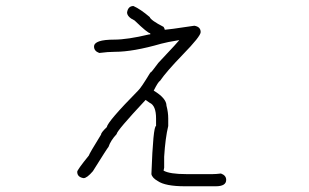

<svg xmlns="http://www.w3.org/2000/svg" viewBox="-20 -448 1040 647"><path d="M429.7 -427.7Q453.6 -417 484.4 -390.6Q488.3 -379.4 531.2 -357.4Q535.2 -351.1 535.2 -347.7Q543.9 -347.7 634.8 -361.3Q656.2 -357.9 656.2 -339.8Q656.2 -325.7 595.7 -263.7Q539.6 -205.6 519.5 -175.8Q513.2 -172.9 498 -142.6Q541 -116.7 541 -91.8Q546.9 -69.8 546.9 -48.8V-23.4Q537.1 17.1 533.2 80.1V117.2L531.2 127Q551.8 138.7 607.4 138.7H697.3Q708 138.7 724.6 136.7Q742.2 143.1 742.2 158.2Q742.2 179.7 707 179.7H603.5Q537.1 179.7 511.7 162.1Q492.7 151.4 490.2 138.7Q496.1 -23.4 505.9 -23.4V-48.8Q505.9 -92.3 484.4 -101.6L470.7 -111.3Q373 -6.8 373 3.9Q352.5 25.9 345.7 46.9Q341.8 50.8 293 128.9Q272.9 152.3 261.7 152.3Q240.2 148.9 240.2 130.9Q240.2 124.5 279.3 76.2Q280.8 69.8 320.3 5.9Q320.3 -1 339.8 -19.5Q342.8 -38.6 445.3 -142.6Q455.1 -151.4 486.3 -203.1Q489.7 -203.1 513.7 -236.3Q584 -311 584 -312.5H582Q543 -306.2 523.4 -300.8Q428.7 -273.4 367.2 -273.4Q344.2 -273.4 314.5 -269.5Q296.9 -275.9 296.9 -291Q296.9 -314.5 365.2 -314.5Q409.2 -314.5 482.4 -332H486.3V-335.9Q478 -335.9 433.6 -378.9Q408.2 -391.1 408.2 -406.2Q411.6 -427.7 429.7 -427.7Z"/></svg>

Font: CEF Fonts CJK Mono
Style: Regular
Weight: 400
Designer: PartyBoss (派对大魔王)
Version: Release 2.25